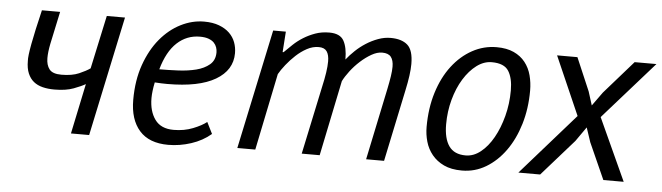

<svg xmlns="http://www.w3.org/2000/svg" viewBox="-39 -649 2755 799"><g transform="rotate(5 1338.0 -250.0)"><path d="M185 -500 156 -364Q149 -329 149 -304Q149 -275 162.5 -257.5Q176 -240 213 -240Q257 -240 286 -252.5Q315 -265 332 -277L380 -500H456L350 0H274L318 -210Q301 -200 269 -188Q237 -176 189 -176Q162 -176 140 -181.5Q118 -187 102.5 -199.5Q87 -212 78 -233Q69 -254 69 -285Q66 -321 109 -500Z M859 -49Q824 -19 776.5 -3.5Q729 12 681 12Q601 12 560.5 -34Q520 -80 520 -162Q520 -244 543 -309Q566 -374 603.5 -419Q641 -464 688.5 -488Q736 -512 786 -512Q822 -512 848.5 -502Q875 -492 892 -475.5Q909 -459 917 -437.5Q925 -416 925 -392Q925 -321 856 -280.5Q787 -240 655 -240Q643 -240 630 -240.5Q617 -241 603 -242Q599 -223 597 -206Q595 -189 595 -176Q595 -121 620 -86.5Q645 -52 698 -52Q742 -52 778.5 -66.5Q815 -81 835 -97ZM774 -448Q719 -448 678.5 -410.5Q638 -373 617 -298Q655 -298 696 -300Q737 -302 770.5 -310.5Q804 -319 826 -337.5Q848 -356 848 -389Q848 -399 844.5 -409.5Q841 -420 833 -428.5Q825 -437 810.5 -442.5Q796 -448 774 -448Z M1238 0 1298 -283Q1306 -318 1310 -345Q1314 -372 1314 -392Q1314 -419 1304 -433.5Q1294 -448 1270 -448Q1245 -448 1221 -435Q1197 -422 1176 -402.5Q1155 -383 1137.5 -361Q1120 -339 1110 -321L1044 0H969L1075 -500H1128L1122 -414H1126Q1142 -430 1160.5 -447.5Q1179 -465 1201.5 -479Q1224 -493 1250.5 -502.5Q1277 -512 1309 -512Q1354 -512 1369.5 -484Q1385 -456 1385 -406Q1400 -425 1420 -444Q1440 -463 1463.5 -478Q1487 -493 1513 -502.5Q1539 -512 1565 -512Q1611 -512 1635.5 -490.5Q1660 -469 1660 -411Q1660 -369 1645 -300L1582 0H1507L1570 -301Q1576 -330 1579.5 -353Q1583 -376 1583 -393Q1583 -420 1572 -434Q1561 -448 1535 -448Q1514 -448 1490.5 -434.5Q1467 -421 1445 -401Q1423 -381 1405.5 -358Q1388 -335 1378 -315L1313 0Z M1746 -156Q1746 -235 1766.5 -300.5Q1787 -366 1823 -413Q1859 -460 1906.5 -486Q1954 -512 2008 -512Q2050 -512 2079.5 -498.5Q2109 -485 2127.5 -461.5Q2146 -438 2154 -407.5Q2162 -377 2162 -344Q2162 -269 2142.5 -204Q2123 -139 2088.5 -91Q2054 -43 2008 -15.5Q1962 12 1908 12Q1863 12 1832.5 -2.5Q1802 -17 1782.5 -41Q1763 -65 1754.5 -95Q1746 -125 1746 -156ZM1826 -174Q1826 -115 1848 -83.5Q1870 -52 1918 -52Q1951 -52 1980.5 -75.5Q2010 -99 2032.5 -139Q2055 -179 2068.5 -230.5Q2082 -282 2082 -338Q2082 -389 2063.5 -418.5Q2045 -448 1993 -448Q1960 -448 1930 -425.5Q1900 -403 1876.5 -365Q1853 -327 1839.5 -277.5Q1826 -228 1826 -174Z M2368 -256 2261 -500H2346L2405 -362L2423 -305L2464 -362L2585 -500H2676L2464 -260L2583 0H2498L2430 -152L2410 -212L2368 -152L2234 0H2143Z"/></g></svg>

Font: PT Sans
Style: Italic
Weight: 400
Italic angle: -12°
Designer: A.Korolkova, O.Umpeleva, V.Yefimov
Foundry: ParaType Ltd
Version: Version 2.003W OFL